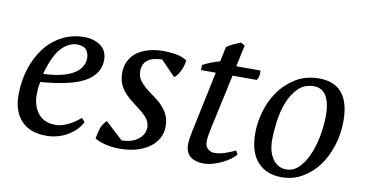

<svg xmlns="http://www.w3.org/2000/svg" viewBox="-65 -790 1848 969"><g transform="rotate(10 859.0 -305.0)"><path d="M287 -469Q244 -468 207 -428.5Q170 -389 144 -293Q241 -296 295 -326.5Q349 -357 349 -411Q349 -432 336.5 -450Q324 -468 287 -469ZM392 -89Q383 -70 366 -52Q349 -34 326 -19.5Q303 -5 274 3.5Q245 12 212 12Q129 12 84.5 -35.5Q40 -83 40 -167Q40 -238 60 -301Q80 -364 116 -411Q152 -458 203.5 -485Q255 -512 318 -512Q366 -512 400.5 -487.5Q435 -463 435 -415Q435 -344 364.5 -303Q294 -262 137 -250Q133 -233 131.5 -217Q130 -201 130 -186Q130 -126 160.5 -88Q191 -50 250 -50Q269 -50 287.5 -56Q306 -62 322.5 -71Q339 -80 352.5 -90Q366 -100 376 -108Z M709 -118Q708 -142 695.5 -159.5Q683 -177 663.5 -193Q644 -209 622 -225Q600 -241 580.5 -260.5Q561 -280 548.5 -305.5Q536 -331 536 -367Q536 -403 550 -430Q564 -457 588.5 -475Q613 -493 647.5 -502.5Q682 -512 723 -512Q749 -512 781.5 -507.5Q814 -503 843 -486Q843 -475 839 -460.5Q835 -446 828.5 -432.5Q822 -419 814 -407.5Q806 -396 797 -392L723 -469Q702 -468 684 -464Q666 -460 652.5 -451Q639 -442 631.5 -427.5Q624 -413 624 -391Q624 -365 637 -346.5Q650 -328 669.5 -311.5Q689 -295 711.5 -279.5Q734 -264 753.5 -244.5Q773 -225 786 -199.5Q799 -174 799 -139Q799 -103 782.5 -75Q766 -47 737.5 -27.5Q709 -8 671.5 2Q634 12 592 12Q550 12 515.5 3.5Q481 -5 461 -18Q466 -44 473 -68.5Q480 -93 502 -114L592 -31Q613 -31 633.5 -36Q654 -41 670.5 -52Q687 -63 697.5 -79Q708 -95 709 -118Z M926 -476Q946 -487 968.5 -496Q991 -505 1013 -510L1029 -586Q1043 -597 1061.5 -605.5Q1080 -614 1100 -622L1121 -610L1097 -500H1221Q1222 -494 1222 -488Q1222 -482 1220.5 -472Q1219 -462 1211 -450H1087L1024 -160Q1020 -141 1018 -126.5Q1016 -112 1016 -100Q1016 -74 1031 -62Q1046 -50 1064 -50Q1089 -50 1117.5 -59.5Q1146 -69 1170 -81L1181 -63Q1172 -50 1154 -37Q1136 -24 1113.5 -13Q1091 -2 1066.5 5Q1042 12 1020 12Q976 12 951 -8Q926 -28 926 -70Q926 -84 928.5 -101Q931 -118 935 -136L1001 -450H925Z M1501 -469Q1452 -468 1421 -437Q1390 -406 1372 -360Q1354 -314 1347 -261Q1340 -208 1340 -164Q1340 -105 1366 -68Q1392 -31 1436 -31Q1471 -31 1498.5 -57.5Q1526 -84 1545.5 -127.5Q1565 -171 1575.5 -226Q1586 -281 1586 -337Q1586 -396 1565.5 -432Q1545 -468 1501 -469ZM1250 -186Q1250 -239 1266.5 -296.5Q1283 -354 1317 -402Q1351 -450 1402 -481Q1453 -512 1521 -512Q1599 -512 1638.5 -464Q1678 -416 1678 -322Q1678 -256 1659 -195.5Q1640 -135 1606 -89Q1572 -43 1524 -15.5Q1476 12 1418 12Q1341 12 1295.5 -37.5Q1250 -87 1250 -186Z"/></g></svg>

Font: PTSerif
Style: Italic
Weight: 400
Italic angle: -12°
Designer: A.Korolkova, O.Umpeleva, V.Yefimov
Foundry: ParaType Ltd
Version: Version 1.000W OFL; ttfautohint (v1.2) -l 8 -r 50 -G 200 -x 